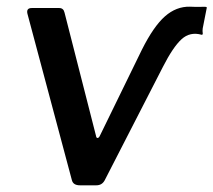

<svg xmlns="http://www.w3.org/2000/svg" viewBox="-20 -554 638 574"><path d="M219 0Q199 0 195 -15L62 -513Q58 -530 75 -530H157Q170 -530 173 -516L267 -148Q268 -141 272 -141.5Q276 -142 279 -149L404 -405Q439 -475 473 -505Q507 -535 548 -534Q569 -533 580 -533.5Q591 -534 595 -533.5Q599 -533 598 -530L586 -469Q585 -461 586 -455.5Q587 -450 583 -450Q548 -460 522.5 -436.5Q497 -413 467 -354L293 -15Q285 0 268 0Z"/></svg>

Font: Libre Franklin Medium
Style: Italic
Weight: 500
Italic angle: -8°
Designer: Pablo Impallari, Rodrigo Fuenzalida, Nhung Nguyen
Foundry: Impallari Type
Version: Version 3.000